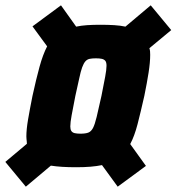

<svg xmlns="http://www.w3.org/2000/svg" viewBox="-20 -705 663 721"><path d="M77 -4 0 -97 81 -165Q81 -169 80.5 -173.5Q80 -178 79.5 -183Q79 -188 79 -193Q79 -219 85.5 -257Q92 -295 102 -345Q116 -409 128.5 -454.5Q141 -500 157 -531L102 -606L209 -685L266 -605Q285 -609 307 -610.5Q329 -612 357 -612Q386 -612 409.5 -610.5Q433 -609 451 -605L546 -685L623 -592L541 -524Q543 -518 543.5 -512Q544 -506 544 -499Q544 -471 538 -432.5Q532 -394 522 -345Q508 -283 496.5 -238.5Q485 -194 469 -164L528 -82L422 -4L363 -85Q344 -81 320 -79Q296 -77 266 -77Q237 -77 213.5 -78.5Q190 -80 171 -83ZM282 -203Q301 -203 311.5 -207Q322 -211 329 -224Q336 -237 343 -266Q350 -295 361 -345Q370 -390 375 -417Q380 -444 380 -458Q380 -471 375.5 -476.5Q371 -482 362.5 -484Q354 -486 340 -486Q326 -486 316.5 -484Q307 -482 300.5 -474.5Q294 -467 288.5 -452Q283 -437 277.5 -410.5Q272 -384 263 -345Q254 -299 249 -272Q244 -245 244 -230Q244 -219 248 -213Q252 -207 260.5 -205Q269 -203 282 -203Z"/></svg>

Font: Saira SemiCondensed ExtraBold
Style: Italic
Weight: 800
Width: 4
Italic angle: -12°
Designer: Hector Gatti with collaboration of the Omnibus-Type team
Foundry: Omnibus-Type
Version: Version 1.101